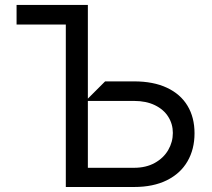

<svg xmlns="http://www.w3.org/2000/svg" viewBox="-20 -747 846 767"><path d="M515.6 -421.9Q592.7 -421.9 646.8 -396.5Q701 -371.1 729 -324.6Q757.1 -278.1 757.1 -214.5Q757.1 -150.9 729 -102.5Q701 -54 646.7 -27Q592.3 0 515.6 0H242.9V-649.1H46.2V-727.3H331V-353L399.9 -421.9ZM515.6 -76.7Q563.2 -76.7 598.4 -96.2Q633.5 -115.8 652 -147.7Q670.5 -179.7 670.5 -215.9Q670.5 -251.4 652.2 -280.5Q633.9 -309.7 598.9 -326.7Q563.9 -343.8 515.6 -343.8H331V-76.7Z"/></svg>

Font: Riot Sans
Style: Regular
Weight: 400
Designer: Rasmus Andersson
Foundry: rsms
Version: Version 4.001